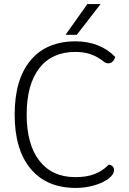

<svg xmlns="http://www.w3.org/2000/svg" viewBox="-20 -913 636 943"><path d="M52 -350Q52 -523 130 -616.5Q208 -710 352 -710Q410 -710 460 -690.5Q510 -671 546 -633Q542 -619 533 -610.5Q524 -602 513 -602Q499 -602 489 -611Q457 -636 424 -647Q391 -658 350 -658Q235 -658 173 -578Q111 -498 111 -350Q111 -204 173.5 -123.5Q236 -43 350 -43Q404 -43 443 -57.5Q482 -72 514 -104Q526 -103 533 -96Q540 -89 540 -78Q540 -56 513 -35.5Q486 -15 442.5 -2.5Q399 10 352 10Q209 10 130.5 -84Q52 -178 52 -350ZM409 -893H474L357 -742H302Z"/></svg>

Font: Krub Light
Style: Regular
Weight: 300
Designer: Ekaluck Peanpanawate
Foundry: Cadson Demak Co.,Ltd.
Version: Version 1.000; ttfautohint (v1.6)